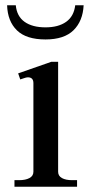

<svg xmlns="http://www.w3.org/2000/svg" viewBox="-20 -710 348 730"><path d="M7 -690H40Q44 -648 73.5 -627Q103 -606 153 -606Q202 -606 231.5 -627Q261 -648 266 -690H298Q295 -630 259.5 -595Q224 -560 153 -560Q80 -560 44.5 -594.5Q9 -629 7 -690ZM35 -25H53Q77 -25 92 -33Q107 -41 107 -57V-394Q107 -416 86 -416Q80 -416 70.5 -412.5Q61 -409 57 -408L49 -431L175 -475H201V-57Q201 -41 215.5 -33Q230 -25 254 -25H273V0H35Z"/></svg>

Font: TavirajRegular
Style: Regular
Weight: 400
Designer: Katatrad Team
Foundry: CadsonDemak
Version: Version 1.001